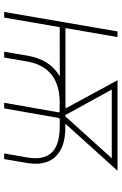

<svg xmlns="http://www.w3.org/2000/svg" viewBox="144 -712 568 895"><g transform="rotate(90 427.5 -264.0)"><path d="M110.4 -285.6H461.4L484.9 -286.1L353.5 -528.3H775.4L556.2 -285.2H572.8Q666 -285.2 709.5 -239.5Q752.9 -193.8 739.7 -109.9L721.2 0H694.8L713.9 -109.9Q725.6 -182.1 692.9 -219.2Q660.2 -256.3 580.1 -258.8L534.2 -259.3L529.3 -253.9L484.9 0H458.5L503.4 -254.4L502 -258.3L452.6 -258.8Q296.9 -255.9 267.6 -115.2L247.6 0H220.7L239.3 -110.4Q257.3 -214.4 335.9 -259.3L106 -258.8L61.5 0H35.2L126 -528.3H152.3ZM717.3 -501.5H397L512.7 -291L514.2 -285.6H523.9L527.8 -291.5Z"/></g></svg>

Font: Roboto Thin
Style: Italic
Weight: 250
Italic angle: -12°
Designer: Google
Version: Version 2.134; 2016